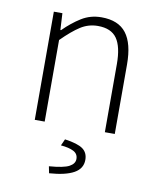

<svg xmlns="http://www.w3.org/2000/svg" viewBox="-81 -556 694 839"><g transform="rotate(10 266.0 -136.5)"><path d="M92 0V-480H130L134 -406H137Q174 -443 213.5 -467.5Q253 -492 302 -492Q377 -492 412 -446.5Q447 -401 447 -308V0H403V-302Q403 -379 377.5 -415.5Q352 -452 293 -452Q251 -452 216 -429.5Q181 -407 136 -362V0ZM194 219 188 189Q253 184 277 171Q301 158 301 137Q301 114 280.5 103.5Q260 93 224 90L237 61Q294 69 317 85.5Q340 102 340 134Q340 173 303 193.5Q266 214 194 219Z"/></g></svg>

Font: Mada Light
Style: Regular
Weight: 300
Designer: Khaled Hosny
Version: Version 1.5